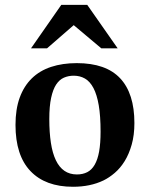

<svg xmlns="http://www.w3.org/2000/svg" viewBox="-20 -730 596 768"><path d="M42 -230.5Q42 -293 58.8 -339.4Q75.7 -385.7 107.2 -416.5Q138.7 -447.3 184.3 -462.4Q230 -477.5 287.1 -477.5Q403.8 -477.5 460.7 -416.7Q517.6 -356 517.6 -237.8Q517.6 -189.5 506.8 -151.6Q496.1 -113.8 478.8 -85.7Q461.4 -57.6 439.2 -38.6Q417 -19.5 394 -8.3Q341.3 17.1 272 17.1Q161.6 17.1 101.8 -45.7Q42 -108.4 42 -230.5ZM177.2 -253.9Q177.2 -200.2 183.6 -158.7Q189.9 -117.2 203.4 -89.1Q216.8 -61 237.8 -46.6Q258.8 -32.2 287.6 -32.2Q311 -32.2 328.9 -41.3Q346.7 -50.3 358.6 -70.8Q370.6 -91.3 376.5 -124Q382.3 -156.7 382.3 -203.6Q382.3 -266.1 375 -308.8Q367.7 -351.6 353.8 -377.9Q339.8 -404.3 319.8 -415.8Q299.8 -427.2 274.9 -427.2Q253.9 -427.2 235.8 -419.4Q217.8 -411.6 204.8 -392.1Q191.9 -372.6 184.6 -338.9Q177.2 -305.2 177.2 -253.9ZM225.1 -710.4H329.1L450.7 -536.6H385.3L274.9 -629.4L168 -536.6H104Z"/></svg>

Font: XB Kayhan
Style: Bold
Weight: 700
Designer: Behnam
Foundry: Irmug
Version: Version 7.300 2009